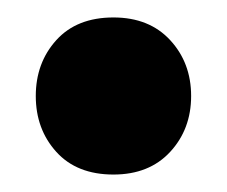

<svg xmlns="http://www.w3.org/2000/svg" viewBox="-20 -184 260 220"><path d="M21 -74Q21 -112 44.5 -138Q68 -164 110 -164Q151 -164 175 -138Q199 -112 199 -74Q199 -36 175 -10Q151 16 110 16Q68 16 44.5 -10Q21 -36 21 -74Z"/></svg>

Font: Baloo Thambi 2
Style: Bold
Weight: 700
Designer: Aadarsh Rajan and Ek Type
Foundry: Ek Type
Version: Version 1.640;hotconv 1.0.111;makeotfexe 2.5.65597; ttfautoh